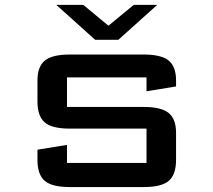

<svg xmlns="http://www.w3.org/2000/svg" viewBox="-20 -758 865 778"><path d="M317.4 -738.3 419.4 -653.8 522 -738.3H617.2L459.5 -596.7H365.7L208 -738.3ZM131.8 -432.1Q131.8 -487.8 161.6 -512.5Q191.4 -537.1 263.7 -537.1H561.5Q633.8 -537.1 663.6 -512.5Q693.4 -487.8 693.4 -432.1V-407.7L573.7 -388.2V-444.3H251.5V-324.7H561.5Q633.8 -324.7 663.6 -300Q693.4 -275.4 693.4 -219.7V-109.9Q693.4 -50.8 664.1 -25.4Q634.8 0 561.5 0H263.7Q190.4 0 161.1 -25.4Q131.8 -50.8 131.8 -109.9V-151.4L251.5 -170.9V-97.7H573.7V-236.8H263.7Q190.4 -236.8 161.1 -262.2Q131.8 -287.6 131.8 -346.7Z"/></svg>

Font: Squarish Sans CT
Style: Regular
Weight: 400
Version: Version 0.9